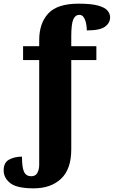

<svg xmlns="http://www.w3.org/2000/svg" viewBox="-31 -788 621 1048"><path d="M153 240Q61 240 25 211.5Q-11 183 -11 142Q-11 99 19 83Q49 67 89 67Q89 127 100.5 150.5Q112 174 140 174Q163 174 173 155.5Q183 137 183 111V-460H95V-536H183V-568Q183 -662 233 -715Q283 -768 398 -768Q467 -768 504.5 -757.5Q542 -747 556 -730Q570 -713 570 -694Q570 -663 542.5 -642.5Q515 -622 443 -622Q443 -637 439.5 -657Q436 -677 427 -692Q418 -707 402 -707Q380 -707 369 -682Q358 -657 358 -589V-536H495V-460H358V27Q358 135 302.5 187.5Q247 240 153 240Z"/></svg>

Font: Noto Serif ExtraBold
Style: Regular
Weight: 800
Designer: Monotype Design Team
Foundry: Monotype Imaging Inc.
Version: Version 2.014